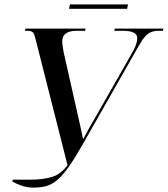

<svg xmlns="http://www.w3.org/2000/svg" viewBox="-20 -844 763 873"><path d="M36 -19 38 -27H118Q177 -27 217.5 -40Q258 -53 287 -93L147 -645Q139 -680 133 -692Q127 -704 106 -704H93L96 -714H369L367 -704H329Q263 -704 263 -656Q263 -644 265.5 -630.5Q268 -617 270 -604L332 -329Q338 -304 344.5 -273.5Q351 -243 358 -211Q371 -236 384.5 -260Q398 -284 414 -311L587 -615Q596 -632 600 -646Q604 -660 604 -671Q604 -704 538 -704H500L502 -714H723L721 -704H703Q683 -704 668 -698.5Q653 -693 638.5 -676.5Q624 -660 606 -627L354 -184Q318 -121 290.5 -82.5Q263 -44 238.5 -24Q214 -4 189 2.5Q164 9 133 9Q103 9 77.5 0Q52 -9 36 -19ZM294 -804 298 -824H562L558 -804Z"/></svg>

Font: Noto Serif Display SemiCondensed Medium
Style: Italic
Weight: 500
Width: 4
Italic angle: -12°
Designer: Monotype Design Team
Foundry: Monotype Imaging Inc.
Version: Version 2.009